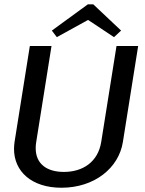

<svg xmlns="http://www.w3.org/2000/svg" viewBox="-20 -866 682 901"><path d="M223.3 -722.5 246.7 -691.7 393.3 -772.5 515 -691.7 548.3 -722.5 417.5 -845.8H392.5ZM48.3 -200C46.7 -188.3 45.8 -177.5 45.8 -166.7C45.8 -61.7 128.3 15 268.3 15C423.3 15 537.5 -77.5 556.7 -200L628.3 -650H526.7L455 -200C440 -105.8 368.3 -59.2 280 -59.2C200.8 -59.2 147.5 -95.8 147.5 -170.8C147.5 -180 148.3 -190 150 -200L221.7 -650H120Z"/></svg>

Font: Boon Medium
Style: Italic
Weight: 500
Italic angle: -9°
Designer: Sungsit Sawaiwan
Foundry: FontUni
Version: Version 3.0